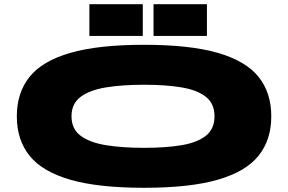

<svg xmlns="http://www.w3.org/2000/svg" viewBox="-20 -873 1370 913"><path d="M665 20Q447 20 314 -18.5Q181 -57 120.5 -132.5Q60 -208 60 -320Q60 -432 120.5 -507.5Q181 -583 314 -621.5Q447 -660 665 -660Q883 -660 1016 -621.5Q1149 -583 1209.5 -507.5Q1270 -432 1270 -320Q1270 -208 1209.5 -132.5Q1149 -57 1016 -18.5Q883 20 665 20ZM665 -170Q768 -170 843 -182.5Q918 -195 959 -227.5Q1000 -260 1000 -320Q1000 -380 959 -412.5Q918 -445 843 -457.5Q768 -470 665 -470Q562 -470 484.5 -457.5Q407 -445 363.5 -412.5Q320 -380 320 -320Q320 -260 363.5 -227.5Q407 -195 484.5 -182.5Q562 -170 665 -170ZM659 -853V-702H405V-853ZM964 -853V-702H710V-853Z"/></svg>

Font: Syne ExtraBold
Style: Regular
Weight: 800
Designer: Lucas Descroix
Foundry: Bonjour Monde
Version: Version 2.200; ttfautohint (v1.8.4)